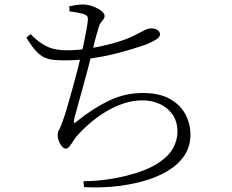

<svg xmlns="http://www.w3.org/2000/svg" viewBox="-20 -798 1040 859"><path d="M353 13Q411 12 459 5Q507 -2 543 -11Q635 -34 685.5 -67Q736 -100 755 -136.5Q774 -173 774 -208Q774 -254 752 -285.5Q730 -317 694.5 -333Q659 -349 617 -349Q575 -349 534 -335.5Q493 -322 454.5 -299Q416 -276 382.5 -247Q349 -218 321 -186Q315 -179 307 -166Q299 -153 291 -143Q283 -133 274 -133Q266 -133 257.5 -142.5Q249 -152 243.5 -166Q238 -180 238 -194Q238 -207 243.5 -215.5Q249 -224 259 -252Q268 -275 279.5 -314.5Q291 -354 303.5 -399Q316 -444 326.5 -484.5Q337 -525 343 -551Q350 -580 356.5 -611.5Q363 -643 367.5 -669Q372 -695 373 -708Q374 -722 369 -727Q364 -732 352 -736Q340 -739 325 -742Q310 -745 291 -747L290 -770Q306 -773 321.5 -775.5Q337 -778 351 -778Q371 -778 394 -770Q417 -762 432.5 -750Q448 -738 448 -727Q448 -718 442.5 -711.5Q437 -705 431 -697Q425 -689 421 -674Q414 -652 406.5 -623.5Q399 -595 389 -552Q382 -524 372 -485.5Q362 -447 350.5 -406.5Q339 -366 329.5 -330.5Q320 -295 313 -270Q309 -252 311 -248.5Q313 -245 330 -260Q399 -315 469.5 -348.5Q540 -382 619 -382Q692 -382 739 -356Q786 -330 809 -287.5Q832 -245 832 -195Q832 -142 804.5 -101.5Q777 -61 729 -32.5Q681 -4 619 13Q557 30 489.5 36.5Q422 43 356 39ZM270 -528Q239 -528 216.5 -530.5Q194 -533 175.5 -542.5Q157 -552 138.5 -572.5Q120 -593 98 -630L117 -645Q147 -615 171.5 -600Q196 -585 221.5 -579Q247 -573 280 -573Q330 -573 386.5 -582.5Q443 -592 495 -607Q547 -622 580 -639Q608 -653 625.5 -662Q643 -671 656 -671Q663 -671 670.5 -669.5Q678 -668 683.5 -664.5Q689 -661 692.5 -656Q696 -651 696 -644Q696 -632 677.5 -620.5Q659 -609 634 -599Q613 -592 575.5 -580Q538 -568 489 -556Q440 -544 383.5 -536Q327 -528 270 -528Z"/></svg>

Font: Noto Serif JP ExtraLight Light
Style: Regular
Weight: 300
Version: Version 2.003-H1;hotconv 1.1.1;makeotfexe 2.6.0